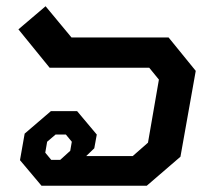

<svg xmlns="http://www.w3.org/2000/svg" viewBox="-20 -595 681 615"><path d="M44 -82 59 -167 143 -239H227L290 -164L282 -120L256 -95H405L454 -138L489 -340L458 -378H139L39 -501L126 -575L209 -475H520L607 -368L558 -93L450 0H113ZM173 -83 205 -112 210 -141 191 -164H158L131 -141L125 -106L144 -83Z"/></svg>

Font: Chakra Petch SemiBold
Style: Italic
Weight: 600
Italic angle: -10°
Designer: Katatrad Aksorn Co.,Ltd.
Foundry: Cadson Demak Co.,Ltd.
Version: Version 1.000; ttfautohint (v1.6)